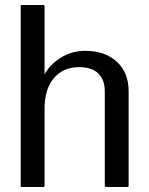

<svg xmlns="http://www.w3.org/2000/svg" viewBox="-20 -745 595 765"><path d="M67.5 -725H152.5Q157.5 -725 157.5 -720V-449Q182 -491.5 225 -517Q268 -542.5 320 -542.5Q397.5 -542.5 445 -499.5Q492.5 -456.5 492.5 -381.5V-5Q492.5 0 487.5 0H402.5Q397.5 0 397.5 -5V-381.5Q397.5 -426.5 372 -452Q346.5 -477.5 295 -477.5Q232.5 -477.5 195 -434Q157.5 -390.5 157.5 -311.5V-5Q157.5 0 152.5 0H67.5Q62.5 0 62.5 -5V-720Q62.5 -725 67.5 -725Z"/></svg>

Font: MFEK Sans
Style: Regular
Weight: 400
Designer: Owen Earl
Foundry: indestructible type*
Version: Version 0.001; ttfautohint (v1.8.4.7-5d5b)